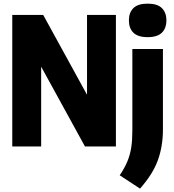

<svg xmlns="http://www.w3.org/2000/svg" viewBox="-20 -824 980 1080"><path d="M49 0V-740H223L469.5 -291V-740H632V0H458L211.5 -449V0ZM767.5 237 653.5 162Q680.5 122 696.2 84.5Q712 47 718.2 5.5Q724.5 -36 724.5 -89V-548.5H896.5V-96.5Q896.5 -1.5 868 77.2Q839.5 156 767.5 237ZM810.5 -615Q756 -615 730.5 -640Q705 -665 705 -709.5Q705 -753.5 730.5 -778.5Q756 -803.5 810.5 -803.5Q865 -803.5 890.5 -778.5Q916 -753.5 916 -709.5Q916 -665 890.5 -640Q865 -615 810.5 -615Z"/></svg>

Font: Encode Sans Condensed Condensed ExtraBold
Style: Regular
Weight: 800
Width: 3
Designer: Multiple Designers
Foundry: Impallari Type
Version: Version 3.000; ttfautohint (v1.8.3) -l 8 -r 50 -G 200 -x 14 